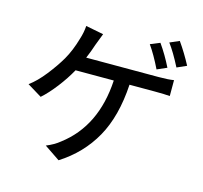

<svg xmlns="http://www.w3.org/2000/svg" viewBox="-122 -953 1220 1152"><g transform="rotate(15 488.5 -377.0)"><path d="M746.1 -776.4Q790 -713.9 825.2 -642.6L764.6 -616.2Q724.6 -698.2 686.5 -752ZM45.9 -332Q92.8 -366.2 139.6 -425.8Q186.5 -485.4 217.8 -539.1Q251 -596.7 273.4 -674.8Q287.1 -716.8 290 -758.8L400.4 -737.3Q398.4 -733.4 373 -666Q357.4 -618.2 338.9 -575.2H789.1Q847.7 -575.2 882.8 -581.1V-482.4Q850.6 -485.4 789.1 -485.4H631.8Q620.1 -287.1 545.9 -154.8Q471.7 -22.5 337.9 62.5L241.2 -2.9Q290 -22.5 324.2 -50.8Q517.6 -197.3 534.2 -485.4H296.9Q265.6 -428.7 221.2 -371.1Q176.8 -313.5 135.7 -277.3ZM796.9 -792 855.5 -817.4Q899.4 -754.9 936.5 -684.6L877 -658.2Q833 -744.1 796.9 -792Z"/></g></svg>

Font: Min Sans Medium
Style: Regular
Weight: 500
Designer: Jinseong-Kim, NotoSansCJK, Nunito
Foundry: Jinseong-Kim
Version: Version 1.400;Glyphs 3.1.2 (3151)